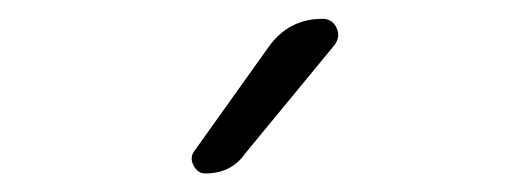

<svg xmlns="http://www.w3.org/2000/svg" viewBox="-20 -775 540 205"><path d="M199.2 -589.8Q191.4 -589.8 187 -597.7Q182.6 -605.5 186.5 -612.3L266.6 -724.6Q288.1 -754.9 324.2 -754.9Q335 -754.9 339.4 -745.1Q343.8 -735.4 336.9 -726.6L241.2 -610.4Q226.6 -589.8 199.2 -589.8Z"/></svg>

Font: Rounded-X Mgen+ 2m light
Style: Regular
Weight: 200
Designer: [Source Han Sans]
Ryoko NISHIZUKA  (kana & ideographs); Paul D. Hunt (Latin, Greek & Cyrillic); Wenlong ZHANG  (bopomofo
Version: Version 1.059.20150602